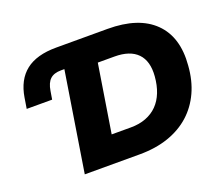

<svg xmlns="http://www.w3.org/2000/svg" viewBox="-117 -878 1217 1050"><g transform="rotate(-20 492.0 -352.5)"><path d="M209 0 301 -579H281Q240 -579 218 -558.5Q196 -538 189 -493L181 -445H33L43 -507Q59 -606 122 -655.5Q185 -705 299 -705H598Q778 -705 868 -616.5Q958 -528 944 -366Q938 -281 907 -213.5Q876 -146 823 -98.5Q770 -51 696 -25.5Q622 0 528 0ZM422 -155H534Q583 -155 622 -170Q661 -185 688.5 -213Q716 -241 732 -281.5Q748 -322 752 -373Q759 -460 715.5 -505Q672 -550 582 -550H485Z"/></g></svg>

Font: Nunito Sans 9pt Black
Style: Italic
Weight: 900
Italic angle: -9°
Version: Version 3.101;gftools[0.9.27]